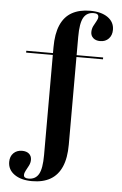

<svg xmlns="http://www.w3.org/2000/svg" viewBox="-57 -671 578 907"><g transform="rotate(5 232.0 -218.0)"><path d="M49.2 -407.3V-416.1H413.7V-407.3ZM287.9 8.1Q287.9 71.8 269.8 113.3Q251.6 154.8 216.5 175Q181.5 195.2 129.8 195.2Q77.4 195.2 46 173Q14.5 150.8 14.5 113.7Q14.5 87.9 30.2 72.2Q46 56.5 71 56.5Q91.9 56.5 104 66.9Q116.1 77.4 116.1 95.2Q116.1 109.7 109.3 123Q102.4 136.3 96 148Q89.5 159.7 89.5 169.4Q89.5 184.7 112.1 184.7Q145.2 184.7 160.5 158.1Q175.8 131.5 175.8 67.7V-443.5Q175.8 -508.1 194 -549.6Q212.1 -591.1 247.6 -610.9Q283.1 -630.6 333.9 -630.6Q386.3 -630.6 417.3 -608.9Q448.4 -587.1 448.4 -550Q448.4 -524.2 433.1 -508.1Q417.7 -491.9 392.7 -491.9Q371.8 -491.9 359.7 -502.8Q347.6 -513.7 347.6 -530.6Q347.6 -546 354 -559.3Q360.5 -572.6 367.3 -583.9Q374.2 -595.2 374.2 -604.8Q374.2 -621 351.6 -621Q318.5 -621 303.2 -594.4Q287.9 -567.7 287.9 -503.2Z"/></g></svg>

Font: Playfair 144pt SemiCondensed
Style: Bold
Weight: 700
Width: 4
Designer: Claus Eggers Sørensen
Foundry: Claus Eggers Sørensen
Version: Version 2.203